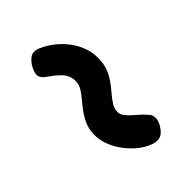

<svg xmlns="http://www.w3.org/2000/svg" viewBox="-10 -525 507 507"><g transform="rotate(45 243.0 -271.5)"><path d="M176 -347Q198 -347 214.5 -340.5Q231 -334 244 -324.5Q257 -315 268.5 -305Q280 -295 291 -288.5Q302 -282 313 -282Q322 -282 329.5 -287.5Q337 -293 344.5 -301Q352 -309 359.5 -318Q367 -327 376 -334Q383 -342 394.5 -342.5Q406 -343 419 -335Q435 -325 439 -315Q443 -305 440 -293Q436 -277 424 -260Q412 -243 394.5 -228.5Q377 -214 356 -205Q335 -196 314 -196Q293 -196 277 -203Q261 -210 248 -219.5Q235 -229 224 -238.5Q213 -248 201.5 -255Q190 -262 177 -262Q166 -262 157 -258Q148 -254 140.5 -246.5Q133 -239 126 -230Q119 -221 112 -211Q107 -205 101 -202Q95 -199 86.5 -201Q78 -203 67 -209Q48 -222 45.5 -234Q43 -246 52 -262Q59 -277 71 -292Q83 -307 99 -319.5Q115 -332 134.5 -339.5Q154 -347 176 -347Z"/></g></svg>

Font: Fredoka SemiCondensed
Style: Regular
Weight: 400
Width: 4
Designer: Ben Nathan
Foundry: Milena B. Brandão, Ben Nathan
Version: Version 2.001